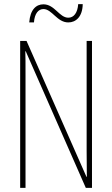

<svg xmlns="http://www.w3.org/2000/svg" viewBox="-20 -913 544 933"><path d="M122 -804H145C148 -849 168 -869 191 -869C233 -869 257 -804 312 -804C349 -804 381 -832 382 -893H360C357 -851 339 -827 312 -827C268 -827 246 -892 191 -892C156 -892 127 -867 122 -804ZM427 0V-714H401V-181C401 -152 402 -99 402 -54H400L109 -714H78V0H104V-548C104 -604 104 -637 103 -664H105L397 0Z"/></svg>

Font: Noto Sans Malayalam ExtraCondensed Thin
Style: Regular
Weight: 100
Width: 2
Designer: Jelle Bosma - Monotype Design Team
Foundry: Monotype Imaging Inc.
Version: Version 2.104